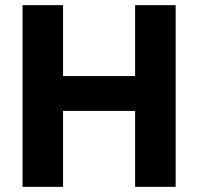

<svg xmlns="http://www.w3.org/2000/svg" viewBox="-20 -726 770 746"><path d="M67.5 0V-706H225V0ZM505 0V-706H662.5V0ZM161.5 -295V-430.5H556.5V-295Z"/></svg>

Font: Outfit Thin
Style: Regular
Weight: 100
Designer: Rodrigo Fuenzalida
Foundry: fragTYPE
Version: Version 1.000